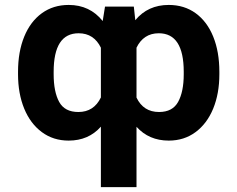

<svg xmlns="http://www.w3.org/2000/svg" viewBox="-20 -557 957 774"><path d="M386.7 -46.4Q336.9 9.8 256.8 9.8Q194.8 9.8 148.7 -24.4Q102.5 -58.6 77.6 -119.1Q52.7 -179.7 52.7 -257.8V-267.6Q52.7 -348.1 77.6 -409.2Q102.5 -470.2 148.7 -503.7Q194.8 -537.1 256.8 -537.1Q342.3 -537.1 394 -472.2L403.3 -530.3H519.5L525.4 -475.6Q576.2 -537.1 660.2 -537.1Q722.7 -537.1 768.8 -503.7Q814.9 -470.2 839.6 -409.2Q864.3 -348.1 864.3 -267.6V-257.8Q864.3 -179.7 839.4 -119.1Q814.5 -58.6 768.3 -24.4Q722.2 9.8 660.2 9.8Q580.6 9.8 530.3 -45.9V197.3H386.7ZM295.9 -105.5Q358.4 -105.5 386.7 -164.1V-364.7Q373 -393.1 350.6 -408Q328.1 -422.9 296.9 -422.9Q196.3 -422.9 196.3 -267.6V-257.8Q196.3 -187 218.5 -146.2Q240.7 -105.5 295.9 -105.5ZM620.1 -422.9Q588.9 -422.9 566.4 -408Q543.9 -393.1 530.3 -364.7V-163.6Q558.1 -105.5 621.1 -105.5Q675.8 -105.5 698.2 -146.5Q720.7 -187.5 720.7 -257.8V-267.6Q720.7 -422.9 620.1 -422.9Z"/></svg>

Font: Pretendard JP
Style: Bold
Weight: 700
Designer: Base glyphs from Inter by Rasmus Andersson; Hangeul glyphs from Noto Sans CJK(Source Han Sans) by Jang Soo-young and Kan
Foundry: Kil Hyung-jin
Version: Version 1.309